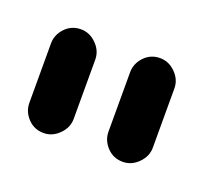

<svg xmlns="http://www.w3.org/2000/svg" viewBox="-43 -714 243 228"><g transform="rotate(20 78.0 -600.5)"><path d="M0 -638Q0 -649 8 -657.5Q16 -666 28 -666Q39 -666 47.5 -657.5Q56 -649 56 -638V-563Q56 -552 47.5 -543.5Q39 -535 28 -535Q16 -535 8 -543.5Q0 -552 0 -563ZM100 -638Q100 -649 108 -657.5Q116 -666 128 -666Q139 -666 147.5 -657.5Q156 -649 156 -638V-563Q156 -552 147.5 -543.5Q139 -535 128 -535Q116 -535 108 -543.5Q100 -552 100 -563Z"/></g></svg>

Font: RIT Ala
Style: Regular
Weight: 400
Designer: Radhakrishan VN, Aswathy J
Version: 1.0